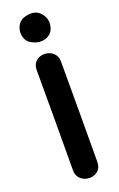

<svg xmlns="http://www.w3.org/2000/svg" viewBox="-179 -992 649 1043"><g transform="rotate(-20 145.5 -470.5)"><path d="M215 -65Q216 -160 216 -355Q216 -452 216 -524Q216 -596 216 -643Q216 -670 202 -687Q188 -704 167 -710Q146 -716 125 -711Q104 -706 90 -689.5Q76 -673 76 -645Q76 -598 76 -525.5Q76 -453 76 -356Q76 -161 75 -67Q75 -40 89 -23Q103 -6 124 0Q145 6 166 1Q187 -4 201 -20.5Q215 -37 215 -65ZM228 -847Q236 -884 210 -917Q178 -958 115 -940Q93 -934 79.5 -916.5Q66 -899 63 -876.5Q60 -854 68 -833Q76 -812 97 -800Q126 -783 154.5 -784Q183 -785 203.5 -801.5Q224 -818 228 -847Z"/></g></svg>

Font: Balsamiq Sans
Style: Bold
Weight: 700
Designer: Michael Angeles
Foundry: Balsamiq SRL
Version: Version 1.020; ttfautohint (v1.8.4.7-5d5b);gftools[0.9.26]